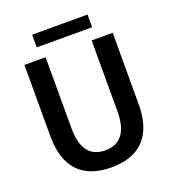

<svg xmlns="http://www.w3.org/2000/svg" viewBox="-152 -958 965 1081"><g transform="rotate(-20 330.5 -417.5)"><path d="M66 -273V-700H193V-275Q193 -92 331 -92Q399 -92 434 -138Q469 -184 469 -275V-700H595V-273Q595 -133 528 -61.5Q461 10 331 10Q200 10 133 -61.5Q66 -133 66 -273ZM165 -845H497V-769H165Z"/></g></svg>

Font: Sarabun SemiBold
Style: Regular
Weight: 600
Designer: Suppakit Chalermlarp | Katatrad Co.,Ltd.
Foundry: Cadson Demak Co.,Ltd.
Version: Version 1.000; ttfautohint (v1.6)